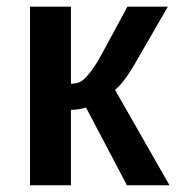

<svg xmlns="http://www.w3.org/2000/svg" viewBox="-20 -548 521 568"><path d="M189.9 -223.1V0H68.8V-528.3H189.9V-300.3Q208.5 -300.8 218.8 -306.6Q229 -312.5 240.7 -326.7Q246.6 -333.5 253.4 -343Q260.3 -352.5 267.6 -364.3Q274.9 -376.5 297.1 -417.5Q319.3 -458.5 356.9 -528.3H476.6L374.5 -351.6Q345.7 -302.7 320.3 -282.2L481.4 0H355.5L234.4 -230Q226.1 -227.1 214.4 -225.1Q202.6 -223.1 189.9 -223.1Z"/></svg>

Font: Arimo SemiBold
Style: Regular
Weight: 600
Designer: Steve Matteson
Foundry: Monotype Imaging Inc.
Version: Version 1.33